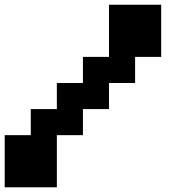

<svg xmlns="http://www.w3.org/2000/svg" viewBox="-20 -798 818 818"><path d="M0 0V-222.2H111.1V-333.3H222.2V-444.4H333.3V-555.6H444.4V-777.8H666.7V-555.6H555.6V-444.4H444.4V-333.3H333.3V-222.2H222.2V0Z"/></svg>

Font: Pixeloid Sans
Style: Bold
Weight: 700
Monospace: yes
Designer: GGBot
Version: 0.3